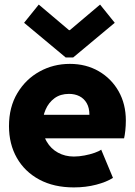

<svg xmlns="http://www.w3.org/2000/svg" viewBox="-20 -816 593 844"><path d="M304.7 7.8Q216.8 7.8 152.8 -26.6Q88.9 -61 54.2 -121.8Q19.5 -182.6 19.5 -261.7Q19.5 -345.2 56.4 -406.7Q93.3 -468.3 154.1 -501.7Q214.8 -535.2 287.1 -535.2Q358.4 -535.2 414.1 -502.9Q469.7 -470.7 501.5 -414.6Q533.2 -358.4 533.2 -286.1Q533.2 -263.7 530.8 -241.5Q528.3 -219.2 525.4 -208H155.3V-311.5H373Q373 -341.8 361.3 -362.3Q349.6 -382.8 329.3 -393.1Q309.1 -403.3 283.2 -403.3Q245.6 -403.3 219.7 -384.3Q193.8 -365.2 180.4 -334.2Q167 -303.2 167 -267.6Q167 -225.1 185.3 -193.6Q203.6 -162.1 234.9 -145Q266.1 -127.9 304.7 -127.9Q327.1 -127.9 351.6 -132.6Q376 -137.2 396 -144.3Q416 -151.4 424.8 -158.2L476.6 -34.2Q448.7 -16.1 403.1 -4.2Q357.4 7.8 304.7 7.8ZM150.4 -795.9 283.2 -683.6H287.1L419.9 -795.9L484.4 -715.8L301.8 -563.5H268.6L85.9 -715.8Z"/></svg>

Font: Reddit Sans Black
Style: Regular
Weight: 900
Version: Version 1.014